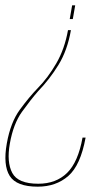

<svg xmlns="http://www.w3.org/2000/svg" viewBox="-41 -613 411 720"><path d="M225 -500H214Q201.5 -429.5 170 -375.2Q138.5 -321 101 -283Q68.5 -249.5 33.5 -201.8Q-1.5 -154 -15.5 -75Q-30 6.5 -4.5 46.8Q21 87 100.5 87Q169 87 215 47Q261 7 280 -97H268.5Q252 -5 210.5 35.5Q169 76 102.5 76Q26.5 76 5 35.5Q-16.5 -5 -4 -75Q9 -148.5 41.5 -193.8Q74 -239 102 -271Q145 -315.5 178.2 -369.5Q211.5 -423.5 225 -500ZM232 -541.5 241 -593H229.5L220.5 -541.5Z"/></svg>

Font: Anybody UltraCondensed Thin Thin
Style: Italic
Weight: 250
Italic angle: -10°
Version: Version 1.111